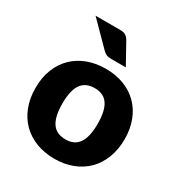

<svg xmlns="http://www.w3.org/2000/svg" viewBox="-174 -859 930 989"><g transform="rotate(30 290.5 -364.0)"><path d="M291.5 -107Q345 -107 370.2 -144.8Q395.5 -182.5 395.5 -259.5Q395.5 -336.5 370.2 -374Q345 -411.5 291.5 -411.5Q236.5 -411.5 211 -374Q185.5 -336.5 185.5 -259.5Q185.5 -182.5 211 -144.8Q236.5 -107 291.5 -107ZM291.5 -526.5Q350.5 -526.5 399 -508Q447.5 -489.5 482.2 -455Q517 -420.5 536.2 -371.2Q555.5 -322 555.5 -260.5Q555.5 -198.5 536.2 -148.8Q517 -99 482.2 -64.2Q447.5 -29.5 399 -10.8Q350.5 8 291.5 8Q232 8 183.2 -10.8Q134.5 -29.5 99.2 -64.2Q64 -99 44.8 -148.8Q25.5 -198.5 25.5 -260.5Q25.5 -322 44.8 -371.2Q64 -420.5 99.2 -455Q134.5 -489.5 183.2 -508Q232 -526.5 291.5 -526.5ZM252.5 -736.5Q276 -736.5 287.5 -728.8Q299 -721 307.5 -706.5L375.5 -584H287.5Q270 -584 259.5 -588.8Q249 -593.5 237.5 -605L107.5 -736.5Z"/></g></svg>

Font: Lato
Style: Regular
Weight: 900
Designer: Lukasz Dziedzic with Adam Twardoch and Botio Nikoltchev
Foundry: tyPoland Lukasz Dziedzic
Version: Version 2.010; 2014-09-01; http://www.latofonts.com/; ttfaut